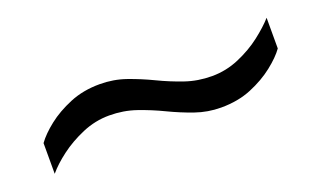

<svg xmlns="http://www.w3.org/2000/svg" viewBox="-34 -516 729 435"><g transform="rotate(-20 330.0 -299.0)"><path d="M44 -215V-289Q57 -307 80.5 -325.5Q104 -344 136.5 -357.5Q169 -371 209 -371Q242 -371 272 -360.5Q302 -350 331 -336Q360 -322 390.5 -311.5Q421 -301 455 -301Q489 -301 520.5 -314.5Q552 -328 576.5 -347Q601 -366 616 -383V-309Q604 -292 580 -273Q556 -254 523.5 -240.5Q491 -227 450 -227Q418 -227 388 -237.5Q358 -248 329 -262Q300 -276 269.5 -286.5Q239 -297 205 -297Q171 -297 139.5 -283.5Q108 -270 83.5 -251.5Q59 -233 44 -215Z"/></g></svg>

Font: Archivo SemiExpanded Light
Style: Regular
Weight: 300
Width: 6
Designer: Hector Gatti
Foundry: Omnibus-Type
Version: Version 2.001